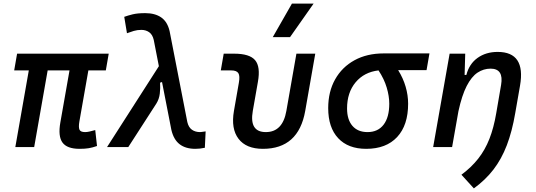

<svg xmlns="http://www.w3.org/2000/svg" viewBox="-20 -815 2970 1064"><path d="M420.9 9.8Q351.6 9.8 326.2 -25.1Q300.8 -60.1 314.5 -136.7L365.2 -424.8H244.1L169.4 0H64.9L139.6 -424.8H58.6L74.7 -517.6H582.5L566.4 -424.8H469.7L419.9 -141.6Q414.6 -110.8 420.2 -96.9Q425.8 -83 451.7 -83Q463.4 -83 476.6 -86.2Q489.7 -89.4 507.8 -94.2L517.6 -5.9Q492.2 2.9 471.9 6.3Q451.7 9.8 420.9 9.8Z M1062.5 9.8Q1008.8 9.8 975.6 -15.6Q942.4 -41 929.7 -95.2L877.9 -360.4L867.2 -356.9Q869.1 -325.7 865.5 -295.7Q861.8 -265.6 846.2 -240.7L690.9 0H573.2L860.4 -448.2L832 -593.8Q825.2 -623.5 806.6 -636.5Q788.1 -649.4 763.2 -649.4Q740.7 -649.4 721.4 -643.6Q702.1 -637.7 683.6 -630.9L668.5 -721.7Q688.5 -729 715.3 -735.6Q742.2 -742.2 784.7 -742.2Q838.9 -742.2 873.3 -718.5Q907.7 -694.8 919.9 -642.6L1018.1 -138.7Q1024.9 -109.4 1043.5 -96.2Q1062 -83 1088.9 -83Q1091.3 -83 1098.6 -84Q1106 -85 1119.6 -86.9L1115.2 3.9Q1088.4 9.8 1062.5 9.8Z M1437 9.8Q1344.2 9.8 1301.8 -45.9Q1259.3 -101.6 1276.4 -200.2L1303.7 -356.4Q1310.5 -394 1301 -409.4Q1291.5 -424.8 1261.2 -424.8H1203.6L1219.7 -517.6H1277.3Q1363.3 -517.6 1393.8 -481.4Q1424.3 -445.3 1409.2 -361.3L1380.9 -200.2Q1360.4 -83 1453.1 -83Q1546.4 -83 1566.9 -200.2L1622.6 -517.6H1727.1L1671.4 -200.2Q1634.3 9.8 1437 9.8ZM1491.7 -609.4 1597.7 -794.9H1717.8L1587.4 -609.4Z M2009.3 9.8Q1909.2 9.8 1854 -49.3Q1798.8 -108.4 1798.8 -215.8Q1798.8 -307.1 1837.2 -375.2Q1875.5 -443.4 1944.6 -481.2Q2013.7 -519 2106 -519H2359.9L2343.8 -426.3H2186.5Q2214.4 -381.3 2228 -334.2Q2241.7 -287.1 2241.7 -240.2Q2241.7 -121.1 2180.9 -55.7Q2120.1 9.8 2009.3 9.8ZM2077.6 -424.8Q1998 -415.5 1950.7 -358.9Q1903.3 -302.2 1903.3 -213.9Q1903.3 -151.9 1933.1 -117.4Q1962.9 -83 2016.6 -83Q2074.2 -83 2105.7 -124Q2137.2 -165 2137.2 -240.2Q2137.2 -282.2 2123 -329.8Q2108.9 -377.4 2077.6 -424.8Z M2380.4 0 2471.7 -517.6H2558.1L2554.7 -399.9H2564.5Q2580.1 -460.9 2626.5 -494.1Q2672.9 -527.3 2737.8 -527.3Q2894.5 -527.3 2861.8 -340.3L2835.4 -189Q2817.9 -86.4 2788.6 -10Q2759.3 66.4 2714.8 124.3Q2670.4 182.1 2606 229L2537.1 153.3Q2592.3 112.3 2630.1 64.2Q2668 16.1 2692.1 -45.4Q2716.3 -106.9 2730 -188L2756.8 -344.2Q2772.5 -434.6 2698.7 -434.6Q2659.7 -434.6 2626.2 -412.4Q2592.8 -390.1 2566.2 -338.4Q2539.6 -286.6 2520.5 -198.7L2485.4 0Z"/></svg>

Font: Cascadia Mono PL
Style: Italic
Weight: 400
Italic angle: -10°
Monospace: yes
Designer: Aaron Bell
Foundry: Saja Typeworks
Version: Version 2404.023; ttfautohint (v1.8.4)